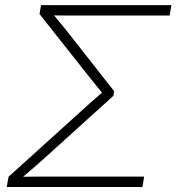

<svg xmlns="http://www.w3.org/2000/svg" viewBox="-20 -748 706 768"><path d="M6.8 0 14.2 -41 314 -312Q325.2 -322.3 336.4 -332.3Q347.7 -342.3 358.6 -351.8Q369.6 -361.3 380.1 -370.6Q390.6 -379.9 400.4 -388.7L397 -366.7Q387.7 -377.9 377.4 -390.4Q367.2 -402.8 356.7 -415.8Q346.2 -428.7 335.4 -442.4L138.2 -691.9L144 -727.5H665.5L658.7 -686H280.8Q255.9 -686 232.2 -686Q208.5 -686 186 -686.5L189 -695.3Q196.8 -685.5 205.6 -675Q214.4 -664.6 223.9 -653.1Q233.4 -641.6 243.2 -629.4L436.5 -383.3L433.6 -364.7L157.7 -115.2Q141.1 -100.1 124.8 -85.9Q108.4 -71.8 92.5 -58.3Q76.7 -44.9 62 -31.7L62.5 -41Q89.4 -41.5 117.2 -41.5Q145 -41.5 174.3 -41.5H556.6L549.8 0Z"/></svg>

Font: Inter 24pt ExtraLight
Style: Italic
Weight: 250
Italic angle: -9.3988°
Version: Version 4.001;git-66647c0bb